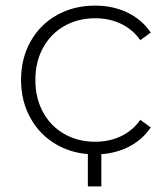

<svg xmlns="http://www.w3.org/2000/svg" viewBox="-20 -546 597 684"><path d="M55 -261Q55 -338 89 -398.5Q123 -459 183 -492.5Q243 -526 319 -526Q382 -526 433.5 -501.5Q485 -477 517 -430L480 -403Q452 -442 410.5 -461.5Q369 -481 319 -481Q258 -481 209.5 -453.5Q161 -426 133.5 -376Q106 -326 106 -261Q106 -196 133.5 -146Q161 -96 209.5 -68.5Q258 -41 319 -41Q369 -41 410.5 -60.5Q452 -80 480 -119L517 -92Q485 -45 433.5 -20.5Q382 4 319 4Q243 4 183 -30Q123 -64 89 -124.5Q55 -185 55 -261ZM341 118H293V-14H341Z"/></svg>

Font: Montserrat Atlas Light
Style: Regular
Weight: 300
Designer: Julieta Ulanovsky
Foundry: Julieta Ulanovsky
Version: Version 7.200